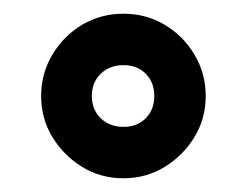

<svg xmlns="http://www.w3.org/2000/svg" viewBox="-20 -820 359 280"><path d="M40 -680Q40 -713 56.5 -740.5Q73 -768 100 -784Q127 -800 160 -800Q193 -800 220 -784Q247 -768 263.5 -740.5Q280 -713 280 -680Q280 -647 263.5 -620Q247 -593 220 -576.5Q193 -560 160 -560Q127 -560 100 -576.5Q73 -593 56.5 -620Q40 -647 40 -680ZM114 -680Q114 -660 127 -647.5Q140 -635 160 -635Q180 -635 192.5 -647.5Q205 -660 205 -680Q205 -700 192.5 -712.5Q180 -725 160 -725Q140 -725 127 -712.5Q114 -700 114 -680Z"/></svg>

Font: Copperplate Sans CC
Style: Bold
Weight: 700
Designer: indestructible type*
Foundry: Cowboy Collective
Version: Version 1.000